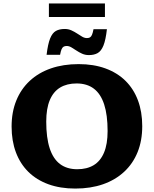

<svg xmlns="http://www.w3.org/2000/svg" viewBox="-20 -1084 895 1117"><path d="M437.5 -711Q524.5 -711 593.2 -686Q662 -661 709.8 -614Q757.5 -567 782.5 -500.2Q807.5 -433.5 807.5 -350Q807.5 -266 780.5 -199Q753.5 -132 702.2 -84.5Q651 -37 579.2 -12Q507.5 13 418 13Q330.5 13 261.8 -12Q193 -37 145.2 -84Q97.5 -131 72.5 -197.8Q47.5 -264.5 47.5 -348Q47.5 -432 74.8 -499Q102 -566 153 -613.5Q204 -661 276 -686Q348 -711 437.5 -711ZM429.5 -99.5Q486 -99.5 525.2 -123.2Q564.5 -147 585.2 -196.2Q606 -245.5 606 -321.5Q606 -415 586 -476.5Q566 -538 526 -568.2Q486 -598.5 425.5 -598.5Q369.5 -598.5 330 -574.8Q290.5 -551 269.8 -501.8Q249 -452.5 249 -376.5Q249 -283 269 -221.5Q289 -160 329 -129.8Q369 -99.5 429.5 -99.5ZM602 -914Q595 -852 582 -819.5Q569 -787 548.2 -775.2Q527.5 -763.5 497 -763.5Q476 -763.5 458 -771.5Q440 -779.5 424.5 -790Q409 -800.5 395.2 -808.5Q381.5 -816.5 368 -816.5Q357.5 -816.5 350.2 -812.5Q343 -808.5 338.2 -797.5Q333.5 -786.5 329.5 -765H251Q258.5 -827.5 271.5 -860Q284.5 -892.5 305.2 -904Q326 -915.5 356.5 -915.5Q377.5 -915.5 395.2 -907.5Q413 -899.5 428.8 -889Q444.5 -878.5 458.2 -870.5Q472 -862.5 485.5 -862.5Q496.5 -862.5 503.5 -866.5Q510.5 -870.5 515.2 -881.8Q520 -893 524 -914ZM264.5 -985V-1064H590.5V-985Z"/></svg>

Font: Newsreader 9pt
Style: Bold
Weight: 700
Designer: Hugues Gentile
Foundry: Production Type
Version: Version 1.003